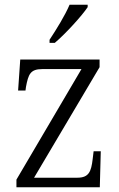

<svg xmlns="http://www.w3.org/2000/svg" viewBox="-20 -786 501 806"><path d="M188 -619V-606H210C256 -645 325 -721 348 -756V-766H272C253 -721 217 -663 188 -619ZM49 0H399L403 -151H373L369 -118C363 -66 353 -40 305 -40H123L398 -504V-536H65L56 -406H87L89 -421C99 -474 107 -496 158 -496H322L49 -32Z"/></svg>

Font: Noto Serif Sinhala SemiCondensed Light
Style: Regular
Weight: 300
Width: 4
Designer: Jelle Bosma - Monotype Design Team
Foundry: Monotype Imaging Inc.
Version: Version 2.007